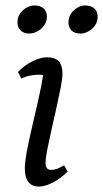

<svg xmlns="http://www.w3.org/2000/svg" viewBox="-20 -672 378 704"><path d="M122 12Q97 12 84 -5Q71 -22 71 -54Q71 -76 77.5 -112Q84 -148 94 -191Q104 -234 114 -277.5Q124 -321 131.5 -358.5Q139 -396 140 -420L153 -392Q149 -395 140.5 -396.5Q132 -398 121 -398Q107 -398 91 -395Q75 -392 58 -384L46 -408Q71 -434 100.5 -448Q130 -462 152 -462Q182 -462 195.5 -447Q209 -432 209 -403Q209 -384 202.5 -350.5Q196 -317 187 -277Q178 -237 169 -197Q160 -157 153.5 -124.5Q147 -92 147 -74Q147 -49 168 -49Q179 -49 190.5 -53.5Q202 -58 215 -66L228 -43Q211 -26 192 -13.5Q173 -1 155 5.5Q137 12 122 12ZM275 -549Q253 -549 242 -560.5Q231 -572 231 -590Q231 -609 241 -623Q251 -637 265 -644.5Q279 -652 291 -652Q314 -652 326 -641Q338 -630 338 -611Q338 -592 328 -578Q318 -564 303.5 -556.5Q289 -549 275 -549ZM88 -549Q67 -549 55.5 -560.5Q44 -572 44 -591Q44 -609 54 -623Q64 -637 78.5 -644.5Q93 -652 105 -652Q128 -652 140 -641Q152 -630 152 -611Q152 -593 142 -579Q132 -565 117 -557Q102 -549 88 -549Z"/></svg>

Font: Petrona
Style: Italic
Weight: 400
Italic angle: -9°
Designer: Ringo R. Seeber
Foundry: Ringo R. Seeber
Version: Version 2.001; ttfautohint (v1.8.3)